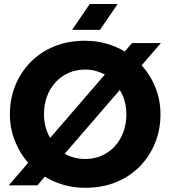

<svg xmlns="http://www.w3.org/2000/svg" viewBox="-20 -913 839 946"><path d="M399.7 12.3Q344.7 12.3 294.2 -2Q243.7 -16.3 200.7 -42.7L164.7 0H23.3L118.7 -110.7Q76.7 -159 52.7 -220.3Q28.7 -281.7 28.7 -350Q28.7 -426 55.3 -491.7Q82 -557.3 130.8 -607.2Q179.7 -657 247.8 -684.7Q316 -712.3 399.7 -712.3Q454.7 -712.3 503.8 -698.3Q553 -684.3 594.7 -659.3L630.7 -700.7H772.7L677.7 -591Q721.3 -543.3 746 -481.2Q770.7 -419 770.7 -350Q770.7 -274 744 -208.3Q717.3 -142.7 668.5 -92.8Q619.7 -43 551.5 -15.3Q483.3 12.3 399.7 12.3ZM399.7 -129.7Q444 -129.7 481.3 -146.2Q518.7 -162.7 546 -192.7Q573.3 -222.7 588 -262.8Q602.7 -303 602.7 -350Q602.7 -383.7 594.2 -414.2Q585.7 -444.7 570.3 -469.7L298.7 -155.3Q321 -143 346.5 -136.3Q372 -129.7 399.7 -129.7ZM227.3 -233.7 496.7 -545.7Q475 -557.3 451 -563.8Q427 -570.3 399.7 -570.3Q355.3 -570.3 318 -553.8Q280.7 -537.3 253.3 -507.3Q226 -477.3 211.3 -437.2Q196.7 -397 196.7 -350Q196.7 -317 204.5 -287.7Q212.3 -258.3 227.3 -233.7ZM335.3 -766 422.3 -893.3H559.7L472.7 -766Z"/></svg>

Font: MuseoModerno Thin
Style: Regular
Weight: 100
Designer: Pablo Cosgaya, Héctor Gatti, Marcela Romero, and the Authors of The MuseoModerno Project.
Foundry: Omnibus-Type Team
Version: Version 1.003